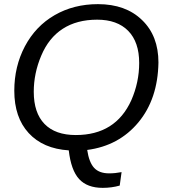

<svg xmlns="http://www.w3.org/2000/svg" viewBox="-20 -718 818 927"><path d="M453 -698Q587 -698 666 -621Q745 -545 745 -416Q742 -240 648 -127Q554 -14 401 6Q410 66 434.5 92.5Q459 119 507 119Q536 119 567 113L558 178Q519 189 476 189Q401 189 362 146.5Q323 104 312 8Q188 0 118.5 -75.5Q49 -151 49 -280Q49 -397 100 -494Q152 -592 244 -645Q336 -698 453 -698ZM449 -623Q351 -623 283 -579Q215 -535 179 -449Q143 -364 143 -275Q143 -173 195 -119.5Q247 -66 346 -66Q442 -66 509 -108Q576 -150 614 -234Q652 -321 652 -414Q652 -515 599 -569Q546 -623 449 -623Z"/></svg>

Font: Libra Sans
Style: Italic
Weight: 400
Italic angle: -12°
Foundry: Context Ltd
Version: Version 1.002